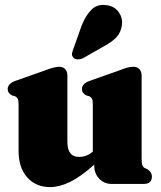

<svg xmlns="http://www.w3.org/2000/svg" viewBox="-20 -752 660 785"><path d="M56 -135V-327Q56 -343 52 -349.2Q48 -355.5 40.5 -359L30 -361.5Q11.5 -370.5 11.5 -388Q11.5 -409 40.5 -420.5L163.5 -464Q202.5 -479 221.5 -479Q238 -479 246.8 -469Q255.5 -459 255.5 -443.5V-172Q255.5 -110.5 303 -110.5Q335.5 -110.5 359.5 -132.5V-327Q359.5 -343 355.5 -349.2Q351.5 -355.5 344 -359L333.5 -361.5Q315 -370.5 315 -388Q315 -409 344 -420.5L467 -464Q488 -472 500.5 -475.5Q513 -479 525.5 -479Q541.5 -479 550.2 -469Q559 -459 559 -443.5V-104.5Q559 -84.5 562 -76.8Q565 -69 571.5 -65L582 -60.5Q601 -49 601 -30Q601 0 567.5 0H436Q406 0 385.8 -21.2Q365.5 -42.5 365.5 -73V-79Q309.5 -29 266 -8Q222.5 13 185 13Q127 13 91.5 -26.5Q56 -66 56 -135ZM314 -648Q330.5 -689 354 -712.5Q377.5 -736 414.5 -731Q448.5 -727 465.5 -702.2Q482.5 -677.5 478.5 -650.5Q475 -620.5 456.8 -600.5Q438.5 -580.5 403.5 -562L318.5 -513.5Q308 -509 297.2 -509.2Q286.5 -509.5 280 -516.5Q273 -524.5 274.5 -533.8Q276 -543 280.5 -553.5Z"/></svg>

Font: Fraunces 72pt Soft Black
Style: Regular
Weight: 900
Version: Version 1.000;[b76b70a41]